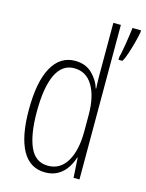

<svg xmlns="http://www.w3.org/2000/svg" viewBox="-116 -831 695 912"><g transform="rotate(15 231.0 -375.0)"><path d="M196 10Q121 10 83 -58.5Q45 -127 45 -258Q45 -396 85 -467.5Q125 -539 198 -539Q251 -539 283 -507Q315 -475 326 -437H328Q327 -456 326.5 -473Q326 -490 326 -506V-760H363V0H334L328 -98H326Q318 -72 302 -47Q286 -22 259.5 -6Q233 10 196 10ZM201 -24Q261 -24 293.5 -78.5Q326 -133 326 -226V-307Q326 -398 294 -451Q262 -504 203 -504Q144 -504 114 -441.5Q84 -379 84 -258Q84 -147 111.5 -85.5Q139 -24 201 -24ZM462 -750Q459 -732 451 -701.5Q443 -671 433.5 -641.5Q424 -612 414 -597H395V-610Q397 -617 401 -636.5Q405 -656 409 -681Q413 -706 416 -727.5Q419 -749 420 -760H462Z"/></g></svg>

Font: Noto Sans Arabic UI XCn XLt
Style: Regular
Weight: 200
Width: 2
Designer: Monotype Design Team, Nadine Chahine and Nizar Qandah
Foundry: Monotype Imaging Inc.
Version: Version 2.010; ttfautohint (v1.8.4.7-5d5b)